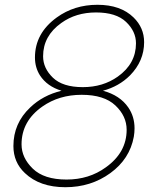

<svg xmlns="http://www.w3.org/2000/svg" viewBox="-20 -768 649 802"><path d="M253 14Q146 14 84 -45Q36 -90 36 -158Q36 -253 106 -319Q159 -370 237 -389Q177 -407 147 -453Q126 -486 126 -528Q126 -629 217 -695Q290 -748 387 -748Q484 -748 538 -695Q582 -652 582 -592Q582 -513 523 -453Q477 -407 410 -389Q481 -370 516 -319Q542 -281 542 -232Q542 -215 539 -197Q522 -104 441 -45Q360 14 253 14ZM326 -404Q410 -404 472 -448Q548 -502 548 -587Q548 -637 506.5 -676.5Q465 -716 381 -716Q297 -716 236 -672Q160 -618 160 -533Q160 -483 201 -443.5Q242 -404 326 -404ZM258 -18Q352 -18 422 -69Q509 -131 509 -226Q509 -283 462 -327.5Q415 -372 321 -372Q227 -372 157 -323Q70 -262 70 -165Q70 -109 117 -63.5Q164 -18 258 -18Z"/></svg>

Font: YamahaIndonesia935. App Thin
Style: Italic
Weight: 100
Italic angle: -10°
Designer: Dalton Maag Ltd
Foundry: Dalton Maag Ltd
Version: Version 1.002; January 01, 2024; Regular/Italic